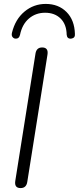

<svg xmlns="http://www.w3.org/2000/svg" viewBox="-20 -953 402 979"><path d="M85 6Q52 6 58 -31L161 -680Q166 -711 195 -711Q228 -711 222 -674L119 -25Q114 6 85 6ZM57 -756Q48 -758 43 -765.5Q38 -773 41 -786Q58 -855 105 -894Q152 -933 213 -933Q278 -933 319 -892Q360 -851 362 -780Q364 -759 343 -756Q322 -754 320 -776Q319 -829 289 -858.5Q259 -888 210 -888Q162 -888 127.5 -858.5Q93 -829 82 -775Q77 -754 57 -756Z"/></svg>

Font: Nunito Light
Style: Italic
Weight: 300
Italic angle: -9°
Designer: Vernon Adams
Foundry: Vernon Adams
Version: Version 3.601; ttfautohint (v1.8.2.53-6de2)